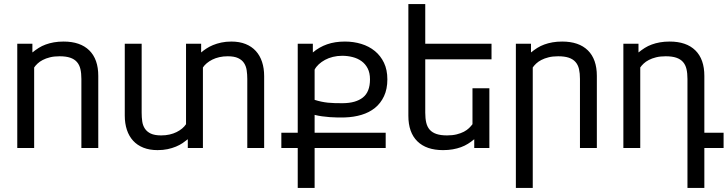

<svg xmlns="http://www.w3.org/2000/svg" viewBox="-20 -736 3622 955"><path d="M141.1 -518.6V-475.1Q156.2 -487.3 172.4 -497.6Q188.5 -507.8 207.3 -514.6Q226.1 -521.5 248 -525.4Q270 -529.3 296.4 -529.3Q379.4 -529.3 424.1 -485.4Q468.8 -441.4 468.8 -358.4V0H384.8V-343.3Q384.8 -371.6 379.9 -392.6Q375 -413.6 362.5 -427.7Q350.1 -441.9 329.1 -449Q308.1 -456.1 276.4 -456.1Q249 -456.1 228.5 -450.9Q208 -445.8 192.6 -437.7Q177.2 -429.7 166.7 -419.7Q156.2 -409.7 149.9 -400.4V0H65.9V-518.6Z M980.5 -518.6V-475.1Q991.2 -484.4 1005.9 -494.1Q1020.5 -503.9 1039.3 -511.7Q1058.1 -519.5 1080.8 -524.4Q1103.5 -529.3 1130.9 -529.3Q1170.9 -529.3 1201.4 -517.1Q1231.9 -504.9 1252.4 -482.4Q1272.9 -460 1283.4 -428.2Q1293.9 -396.5 1293.9 -357.4V0H1210V-343.3Q1210 -365.7 1207 -386.2Q1204.1 -406.7 1193.8 -422.4Q1183.6 -438 1164.3 -447Q1145 -456.1 1112.8 -456.1Q1090.3 -456.1 1071 -451.7Q1051.8 -447.3 1036.1 -439.5Q1020.5 -431.6 1008.5 -421.6Q996.6 -411.6 989.3 -400.4V0H914.1V-43.5Q902.8 -34.2 888.4 -24.4Q874 -14.6 855.2 -6.8Q836.4 1 813.7 5.9Q791 10.7 763.7 10.7Q723.6 10.7 693.1 -1.5Q662.6 -13.7 642.1 -36.1Q621.6 -58.6 611.1 -90.3Q600.6 -122.1 600.6 -161.1V-518.6H684.6V-175.3Q684.6 -152.3 687.5 -132.1Q690.4 -111.8 700.7 -96.2Q710.9 -80.6 730.2 -71.5Q749.5 -62.5 781.7 -62.5Q804.2 -62.5 823.5 -66.9Q842.8 -71.3 858.4 -79.1Q874 -86.9 886 -96.9Q897.9 -106.9 905.3 -118.2V-518.6Z M1544.9 -239.3Q1562 -233.9 1578.1 -230.5Q1594.2 -227.1 1610.8 -225.3Q1627.4 -223.6 1645.5 -223.1Q1663.6 -222.7 1684.6 -222.7Q1749.5 -223.1 1784.9 -251Q1820.3 -278.8 1820.3 -341.3Q1820.3 -373.5 1808.8 -395.8Q1797.4 -418 1778.1 -431.9Q1758.8 -445.8 1733.9 -452.1Q1709 -458.5 1682.1 -458.5Q1657.7 -458.5 1636 -453.1Q1614.3 -447.8 1596.7 -438.2Q1579.1 -428.7 1565.7 -416.3Q1552.2 -403.8 1544.9 -389.6ZM1460.9 0H1379.4V-75.7H1460.9V-518.6H1536.1V-475.1Q1567.9 -502 1606.9 -515.6Q1646 -529.3 1695.8 -529.3Q1738.8 -529.3 1777.1 -517.6Q1815.4 -505.9 1844.2 -482.4Q1873 -459 1889.9 -423.8Q1906.7 -388.7 1906.7 -341.3Q1906.7 -293 1890.1 -257.6Q1873.5 -222.2 1845 -199.2Q1816.4 -176.3 1778.1 -164.8Q1739.7 -153.3 1695.8 -151.9Q1679.7 -151.4 1660.4 -151.6Q1641.1 -151.9 1621.1 -153.3Q1601.1 -154.8 1581.5 -157.5Q1562 -160.2 1544.9 -164.6V-75.7H1898.4V0H1544.9V198.7H1460.9Z M2338.9 0V-43.5Q2323.7 -30.8 2307.6 -20.8Q2291.5 -10.7 2272.7 -3.9Q2253.9 2.9 2231.9 6.8Q2210 10.7 2183.6 10.7Q2100.6 10.7 2055.9 -33.2Q2011.2 -77.1 2011.2 -160.2V-715.8H2095.2V-518.6H2424.8V-440.9H2095.2V-175.3Q2095.2 -147 2100.1 -126Q2105 -105 2117.4 -90.8Q2129.9 -76.7 2150.9 -69.6Q2171.9 -62.5 2203.6 -62.5Q2230.5 -62.5 2251.2 -67.6Q2272 -72.8 2287.4 -80.8Q2302.7 -88.9 2313 -98.9Q2323.2 -108.9 2330.1 -118.2V-296.9H2414.1V0Z M2621.1 -518.6V-475.1Q2636.2 -487.3 2652.3 -497.6Q2668.5 -507.8 2687.3 -514.6Q2706.1 -521.5 2728 -525.4Q2750 -529.3 2776.4 -529.3Q2859.4 -529.3 2904.1 -485.4Q2948.7 -441.4 2948.7 -358.4V0H2864.7V-343.3Q2864.7 -371.6 2859.9 -392.6Q2855 -413.6 2842.5 -427.7Q2830.1 -441.9 2809.1 -449Q2788.1 -456.1 2756.3 -456.1Q2729 -456.1 2708.5 -450.9Q2688 -445.8 2672.6 -437.7Q2657.2 -429.7 2646.7 -419.7Q2636.2 -409.7 2629.9 -400.4V198.7H2545.9V-518.6Z M3155.8 -518.6V-475.1Q3170.9 -487.3 3187 -497.6Q3203.1 -507.8 3221.9 -514.6Q3240.7 -521.5 3262.7 -525.4Q3284.7 -529.3 3311 -529.3Q3394 -529.3 3438.7 -485.4Q3483.4 -441.4 3483.4 -358.4V-75.7H3579.1V0H3483.4V198.7H3399.4V-343.3Q3399.4 -371.6 3394.5 -392.6Q3389.6 -413.6 3377.2 -427.7Q3364.7 -441.9 3343.8 -449Q3322.8 -456.1 3291 -456.1Q3263.7 -456.1 3243.2 -450.9Q3222.7 -445.8 3207.3 -437.7Q3191.9 -429.7 3181.4 -419.7Q3170.9 -409.7 3164.6 -400.4V0H3080.6V-518.6Z"/></svg>

Font: Arian AMU
Style: Regular
Weight: 400
Designer: Ruben Hakobyan (Tarumian)
Foundry: Ruben Hakobyan (Tarumian)
Version: Version 4.003